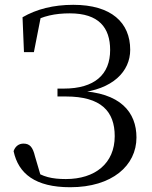

<svg xmlns="http://www.w3.org/2000/svg" viewBox="-20 -765 635 801"><path d="M272.9 16.1C447.8 16.1 549.3 -74.3 549.3 -191.3C549.3 -296.4 483.2 -379.6 306.3 -385.8V-377.6C451 -391.4 523.2 -467.4 523.2 -557.2C523.2 -670.8 444.5 -744.9 285.8 -744.9C202.4 -744.9 132.2 -726.7 74 -693L80 -547.5H121.4L153 -708.8L110.6 -695.2V-670.8C158.7 -698.3 209.9 -709.3 271.3 -709.3C392.1 -709.3 439.5 -649.8 439.5 -556.3C439.5 -454.2 374.6 -395.4 246.2 -395.4H219.8V-362.5H254.8C402 -362.5 458.6 -300.3 458.6 -197.1C458.6 -83.2 376.7 -18 254.7 -18C197.4 -18 157.2 -27.2 117.2 -56.1L152.4 -23.1L125.9 -113.1C116.7 -151.9 103.8 -165.9 77.8 -165.9C58.9 -165.9 43.4 -154.7 36.7 -134.4C56.7 -40.3 127.3 16.1 272.9 16.1Z"/></svg>

Font: Source Han Serif TW VF
Style: Regular
Weight: 250
Designer: Ryoko NISHIZUKA 西塚涼子 (kana & ideographs); Frank Grießhammer (Latin, Greek & Cyrillic); Wenlong ZHANG 张文龙 (bopomofo); San
Foundry: Adobe
Version: Version 2.002;hotconv 1.1.0;makeotfexe 2.6.0